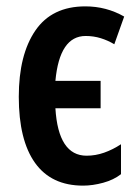

<svg xmlns="http://www.w3.org/2000/svg" viewBox="-20 -573 436 603"><path d="M241 10Q141 10 90 -61.5Q39 -133 39 -269Q39 -401 91 -477Q143 -553 248 -553Q314 -553 370 -521L339 -434Q319 -446 296.5 -453Q274 -460 249 -460Q167 -460 154 -319H296V-233H154Q163 -84 252 -84Q280 -84 307 -93.5Q334 -103 360 -120V-26Q337 -8 304 1Q271 10 241 10Z"/></svg>

Font: Noto Sans ExtraCondensed SemiBold
Style: Regular
Weight: 600
Width: 2
Designer: Monotype Design Team
Foundry: Monotype Imaging Inc.
Version: Version 2.013; ttfautohint (v1.8.4.7-5d5b)